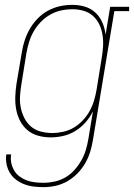

<svg xmlns="http://www.w3.org/2000/svg" viewBox="-20 -558 552 791"><path d="M159 213Q139 213 118.5 210.5Q98 208 80 201Q62 194 46.5 182.5Q31 171 21 154.5Q11 138 7 118Q3 98 6 78H26Q23 96 26.5 113Q30 130 38.5 144.5Q47 159 60.5 169Q74 179 90 185Q106 191 123.5 193Q141 195 159 195Q182 195 205 190Q228 185 249 173Q270 161 286.5 142.5Q303 124 315 103Q327 82 333.5 60Q340 38 344 15L363 -100Q351 -75 332.5 -54Q314 -33 290.5 -18.5Q267 -4 240.5 2Q214 8 189 8Q162 8 137 1Q112 -6 93 -22Q74 -38 62.5 -60.5Q51 -83 46.5 -108Q42 -133 43 -160Q44 -187 48 -213L70 -343Q74 -368 82 -392.5Q90 -417 103.5 -440Q117 -463 136 -482.5Q155 -502 178.5 -514.5Q202 -527 227 -532.5Q252 -538 278 -538Q305 -538 330 -530.5Q355 -523 373.5 -505.5Q392 -488 402 -464.5Q412 -441 415 -415L434 -530H512V-512H451L363 18Q359 43 351.5 67.5Q344 92 331 114.5Q318 137 299 156.5Q280 176 257 189Q234 202 209 207.5Q184 213 159 213ZM195 -10Q217 -10 240 -15Q263 -20 283.5 -32Q304 -44 321 -62Q338 -80 349.5 -101Q361 -122 367.5 -144Q374 -166 378 -189L399 -319Q403 -342 404.5 -366Q406 -390 402.5 -413Q399 -436 389.5 -456.5Q380 -477 363.5 -492Q347 -507 324.5 -513.5Q302 -520 278 -520Q255 -520 232 -515Q209 -510 187.5 -498Q166 -486 148.5 -468Q131 -450 119 -429Q107 -408 100 -385.5Q93 -363 89 -340L68 -210Q64 -186 62.5 -162Q61 -138 65.5 -115Q70 -92 80.5 -71.5Q91 -51 108 -36.5Q125 -22 148 -16Q171 -10 195 -10Z"/></svg>

Font: Iosevka Curly Slab ThObl
Style: Regular
Weight: 100
Italic angle: -9°
Monospace: yes
Designer: Belleve Invis
Foundry: Belleve Invis
Version: Version 11.0.0; ttfautohint (v1.8.3)